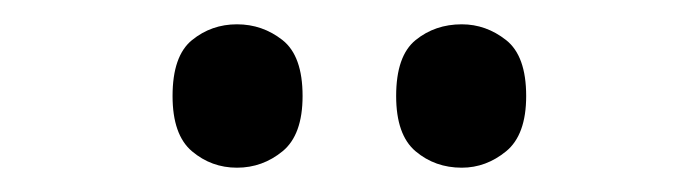

<svg xmlns="http://www.w3.org/2000/svg" viewBox="-20 -768 576 158"><path d="M360 -630Q338 -630 322 -643.5Q306 -657 306 -689Q306 -722 322 -735Q338 -748 360 -748Q380 -748 396.5 -735Q413 -722 413 -689Q413 -657 396.5 -643.5Q380 -630 360 -630ZM175 -630Q154 -630 138 -643.5Q122 -657 122 -689Q122 -722 138 -735Q154 -748 175 -748Q196 -748 212.5 -735Q229 -722 229 -689Q229 -657 212.5 -643.5Q196 -630 175 -630Z"/></svg>

Font: Noto Serif Bengali SemiCondensed SemiBold
Style: Regular
Weight: 600
Width: 4
Designer: Juan Bruce, Universal Thirst, Indian Type Foundry and the Monotype Design Team.
Foundry: Monotype Imaging Inc.
Version: Version 2.003; ttfautohint (v1.8.4.7-5d5b)